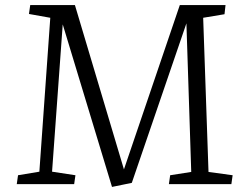

<svg xmlns="http://www.w3.org/2000/svg" viewBox="-20 -725 952 756"><path d="M714 -633 499 -5 421 11 227 -629 185 -49 277 -35 272 0H46L51 -35L135 -49L178 -655L94 -670L99 -705H275L468 -58L688 -705H868L864 -669L780 -655L801 -48L896 -35L891 0H645L650 -35L733 -48Z"/></svg>

Font: Literata 24pt Light
Style: Italic
Weight: 300
Italic angle: -2°
Designer: Latin by Veronika Burian and Jose Scaglione. Greek by Irene Vlachou. Cyrillic by Vera Evstafieva
Foundry: TypeTogether
Version: Version 3.103;gftools[0.9.29]